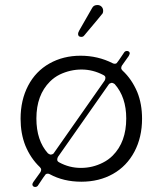

<svg xmlns="http://www.w3.org/2000/svg" viewBox="-20 -728 648 765"><path d="M390 -80Q412 -91 429 -108Q483 -162 483 -256Q483 -341 437 -393Q436 -394 432 -396Q428 -398 425 -398Q423 -398 415 -394Q415 -393 211 -103Q208 -98 208 -91.5Q208 -85 216 -81Q256 -59 302.5 -59Q349 -59 390 -80ZM218 -431Q196 -420 179 -403Q125 -349 125 -256Q125 -168 171 -117Q172 -116 176 -114Q180 -112 182 -112Q188 -112 193 -116Q193 -117 397 -407Q400 -412 400 -418.5Q400 -425 392 -429Q350 -451 305 -451Q260 -451 218 -431ZM113 -3 141 -42Q144 -47 144 -52Q144 -57 139 -62Q102 -97 81 -148Q62 -196 62 -255Q62 -329 92 -386.5Q122 -444 177 -475Q232 -506 301 -506Q370 -506 429 -476Q433 -474 437.5 -474Q442 -474 445 -476.5Q448 -479 476 -521Q480 -525 485.5 -525Q491 -525 494 -522Q497 -519 497 -516Q497 -513 493 -505L466 -467Q463 -462 463 -457Q463 -452 468 -447Q505 -413 527 -361Q546 -314 546 -255Q546 -181 515.5 -123.5Q485 -66 430 -35Q375 -4 304 -4Q233 -4 178 -34Q175 -36 170 -36Q165 -36 162 -33.5Q159 -31 130 13Q126 17 120.5 17Q115 17 112 14Q109 11 109 7Q109 3 113 -3ZM385 -670Q385 -669 315 -586Q311 -581 304 -581Q298 -581 294 -584Q291 -588 291 -593Q291 -598 296 -607L347 -696Q353 -708 368 -708Q378 -708 384.5 -701.5Q391 -695 391 -685Q391 -675 385 -670Z"/></svg>

Font: Kurewa Gothic CJK TC Regular
Style: Regular
Weight: 400
Designer: Max Yao
Foundry: Max-Everyday
Version: Version 1.071; ttfautohint (v1.8.3)